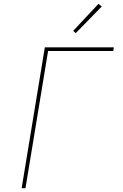

<svg xmlns="http://www.w3.org/2000/svg" viewBox="-20 -982 640 1002"><path d="M93 0 214 -735H574L571 -716H231L113 0ZM375 -809 362 -821 494 -962 511 -948Z"/></svg>

Font: Iosevka Aile Thin
Style: Italic
Weight: 100
Italic angle: -9°
Designer: Belleve Invis
Foundry: Belleve Invis
Version: Version 31.1.0; ttfautohint (v1.8.4)